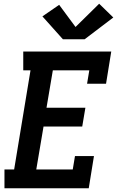

<svg xmlns="http://www.w3.org/2000/svg" viewBox="-20 -1012 640 1032"><path d="M4 0V-101H56L144 -634H105V-735H578L550 -562H448L460 -634H264L230 -433H439L422 -332H214L175 -101H371L383 -173H485L457 0ZM435 -801H318L208 -924L298 -986L386 -867L513 -992L589 -918Z"/></svg>

Font: Iosevka Curly Slab ExObl
Style: Bold
Weight: 700
Width: 7
Italic angle: -9°
Monospace: yes
Designer: Belleve Invis
Foundry: Belleve Invis
Version: Version 11.0.0; ttfautohint (v1.8.3)